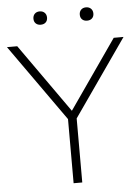

<svg xmlns="http://www.w3.org/2000/svg" viewBox="-70 -959 732 1005"><g transform="rotate(-5 296.0 -456.0)"><path d="M602.5 -740 321 -336.5V0H275.5V-337L-10 -740H44L299.5 -378.5L551 -740ZM141 -876Q141 -892 150.8 -901.8Q160.5 -911.5 176.5 -911.5Q192.5 -911.5 202.5 -901.8Q212.5 -892 212.5 -876Q212.5 -860 202.8 -850.8Q193 -841.5 176.5 -841.5Q160.5 -841.5 150.8 -850.8Q141 -860 141 -876ZM384.5 -876Q384.5 -892 394.2 -901.8Q404 -911.5 420 -911.5Q436 -911.5 446 -901.8Q456 -892 456 -876Q456 -860 446.2 -850.8Q436.5 -841.5 420 -841.5Q404 -841.5 394.2 -850.8Q384.5 -860 384.5 -876Z"/></g></svg>

Font: Encode Sans Semi Expanded ExLight
Style: Regular
Weight: 275
Width: 6
Designer: Multiple Designers
Foundry: Impallari Type
Version: Version 2.000